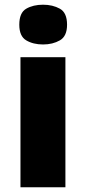

<svg xmlns="http://www.w3.org/2000/svg" viewBox="-20 -796 365 816"><path d="M163 -776Q204 -776 234.5 -759Q265 -742 265 -691Q265 -642 234.5 -624.5Q204 -607 163 -607Q121 -607 91.5 -624.5Q62 -642 62 -691Q62 -742 91.5 -759Q121 -776 163 -776ZM258 -553V0H67V-553Z"/></svg>

Font: Noto Kufi Arabic Black
Style: Regular
Weight: 900
Designer: Monotype Design Team, David Williams, Khaled Hosny
Foundry: Google LLC
Version: Version 2.109; ttfautohint (v1.8.4.7-5d5b)